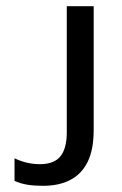

<svg xmlns="http://www.w3.org/2000/svg" viewBox="-20 -592 395 621"><path d="M119 9Q91 9 69 5.5Q47 2 27 -7V-80Q48 -70 68.5 -65.5Q89 -61 109 -61Q155 -61 175.5 -86.5Q196 -112 196 -164V-572H283V-172Q283 -108 263.5 -68.5Q244 -29 207.5 -10Q171 9 119 9Z"/></svg>

Font: lbangla15
Style: Book
Weight: 400
Designer: Jelle Bosma - Monotype Design Team
Foundry: Monotype Imaging Inc.
Version: Version 2.003